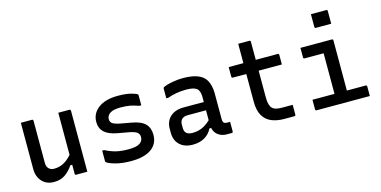

<svg xmlns="http://www.w3.org/2000/svg" viewBox="-76 -1180 3152 1590"><g transform="rotate(-15 1500.0 -385.0)"><path d="M182 -534Q193 -534 193 -523V-162Q193 -129 210.5 -112Q228 -95 256 -95Q298 -95 335 -113.5Q372 -132 408 -173V-534H503Q514 -534 514 -523V0H419Q408 0 408 -11V-88H392Q361 -42 322 -15.5Q283 11 227 11Q163 11 125 -30.5Q87 -72 87 -137V-534Z M892 -91Q962 -91 990 -110.5Q1018 -130 1018 -162Q1018 -187 1001.5 -201.5Q985 -216 935 -226L835 -244Q761 -258 726.5 -291Q692 -324 692 -378Q692 -451 752 -496.5Q812 -542 921 -542Q991 -542 1034 -530Q1077 -518 1085 -510Q1088 -507 1088 -501V-416H1071Q1031 -430 998 -436.5Q965 -443 917 -443Q856 -443 827 -424.5Q798 -406 798 -374Q798 -351 813.5 -338.5Q829 -326 874 -316L973 -298Q1053 -284 1087.5 -249Q1122 -214 1122 -155Q1122 -76 1061.5 -33.5Q1001 9 890 9Q808 9 751.5 -7.5Q695 -24 681 -38Q678 -41 678 -45V-137H695Q739 -114 783.5 -102.5Q828 -91 892 -91Z M1701 -348V-134Q1701 -112 1710 -101Q1720 -93 1737 -93H1763V-11Q1763 0 1752 0H1710Q1668 0 1637.5 -22Q1607 -44 1598 -85H1584Q1561 -39 1518.5 -14.5Q1476 10 1417 10Q1347 10 1306 -28.5Q1265 -67 1265 -133V-166Q1265 -231 1307 -269.5Q1349 -308 1422 -308H1595V-351Q1595 -405 1569.5 -425Q1544 -445 1479 -445Q1395 -445 1320 -418H1303V-501Q1303 -507 1306 -510Q1312 -516 1338 -524Q1364 -532 1402 -538Q1440 -544 1479 -544Q1596 -544 1648.5 -499Q1701 -454 1701 -348ZM1371 -145Q1371 -85 1439 -85Q1482 -85 1519 -100Q1556 -115 1595 -152V-237H1439Q1404 -237 1387 -220Q1371 -202 1371 -177Z M2300 -95V-11Q2300 0 2289 0H2202Q2141 0 2094 -19.5Q2047 -39 2021 -84Q1995 -129 1995 -206V-441H1880Q1869 -441 1869 -452V-534H1995V-700H2090Q2101 -700 2101 -689V-534H2289Q2300 -534 2300 -523V-441H2101V-210Q2101 -143 2126 -118Q2139 -105 2159.5 -100Q2180 -95 2208 -95Z M2469 -93H2658V-441H2495Q2484 -441 2484 -452V-534H2753Q2764 -534 2764 -523V-93H2925Q2936 -93 2936 -82V0H2480Q2469 0 2469 -11ZM2640 -781H2771Q2782 -781 2782 -770V-661H2651Q2640 -661 2640 -672Z"/></g></svg>

Font: Recursive Mn Lnr St Med
Style: Regular
Weight: 500
Monospace: yes
Version: Version 1.079;hotconv 1.0.112;makeotfexe 2.5.65598; ttfautoh